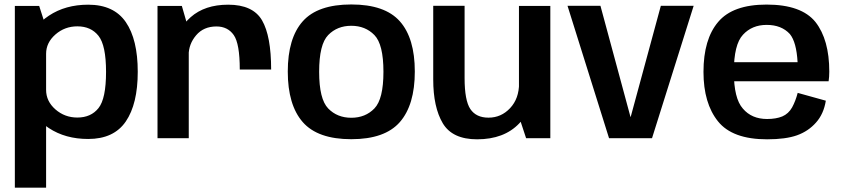

<svg xmlns="http://www.w3.org/2000/svg" viewBox="-20 -619 3779 860"><path d="M46.5 221.5H186.5V-496L155.5 -592.5H46.5ZM375 3.5Q490 3.5 543.5 -75Q597 -153.5 597 -297.5Q597 -442 543.5 -520Q490 -598 375 -598Q273 -598 199 -548.8Q125 -499.5 125 -442.5L186.5 -378Q186.5 -428 228.2 -464.5Q270 -501 326.5 -501Q387.5 -501 421.2 -458.5Q455 -416 455 -297Q455 -177 421.2 -134.8Q387.5 -92.5 326.5 -92.5Q270 -92.5 228.2 -129Q186.5 -165.5 186.5 -216.5L125 -151Q125 -94 199 -45.2Q273 3.5 375 3.5Z M1054 -307.5H1194.5Q1194.5 -457.5 1153.8 -527.8Q1113 -598 1002 -598Q897.5 -598 834.2 -542.2Q771 -486.5 771 -405.5L825 -371.5Q825 -421.5 858.5 -461Q892 -500.5 949.5 -500.5Q1000 -500.5 1027 -462Q1054 -423.5 1054 -307.5ZM685.5 0H825.5V-485L794.5 -592.5H685.5Z M1553.5 4.5Q1704 4.5 1771 -72.2Q1838 -149 1838 -298.5Q1838 -448 1771 -523.5Q1704 -599 1553.5 -599Q1403 -599 1336 -523.5Q1269 -448 1269 -298.5Q1269 -149 1336 -72.2Q1403 4.5 1553.5 4.5ZM1553.5 -91.5Q1490.5 -91.5 1450 -133.2Q1409.5 -175 1409.5 -297.5Q1409.5 -420.5 1450 -462Q1490.5 -503.5 1553.5 -503.5Q1616.5 -503.5 1657 -462Q1697.5 -420.5 1697.5 -297.5Q1697.5 -175 1657 -133.2Q1616.5 -91.5 1553.5 -91.5Z M2336.5 0H2445V-592.5H2304.5V-97ZM2061 -593H1920.5V-263Q1920.5 -139 1963.2 -67Q2006 5 2117 5Q2238 5 2306 -66.5Q2374 -138 2374 -214L2305 -246.5Q2305 -177.5 2265 -134.8Q2225 -92 2168 -92Q2113 -92 2087 -130.2Q2061 -168.5 2061 -269.5Z M2708 0H2900.5L3087 -593H2940L2805 -95.5H2804L2669.5 -593H2522Z M3416 5V-86Q3347 -86 3307.5 -132.5Q3267 -178 3267 -297Q3267 -420 3308 -463.5Q3348.5 -507.5 3414 -507.5Q3480.5 -507.5 3518 -466.5Q3547.5 -430.5 3552.5 -340.5H3253.5V-255H3691.5Q3694.5 -274.5 3694.5 -298Q3694.5 -441.5 3632.5 -520.5Q3569.5 -598.5 3413.5 -598.5Q3262.5 -598.5 3197 -521Q3131 -443.5 3131 -297Q3131 -156.5 3196 -75.5Q3260.5 5 3416 5ZM3416 -86V5Q3499.5 5 3550 -13Q3600.5 -31 3635 -70Q3669.5 -108.5 3679 -168L3553 -203Q3543.5 -166.5 3528 -138Q3512 -109.5 3484 -97.5Q3456 -86 3416 -86Z"/></svg>

Font: Anybody Thin SemiBold
Style: Regular
Weight: 600
Version: Version 1.113;gftools[0.9.25]